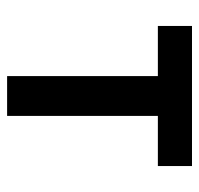

<svg xmlns="http://www.w3.org/2000/svg" viewBox="-30 -530 560 540"><g transform="rotate(90 250.0 -260.0)"><path d="M194 0V-424H53V-520H447V-424H306V0Z"/></g></svg>

Font: Iosevka
Style: Bold
Weight: 700
Monospace: yes
Designer: Belleve Invis
Foundry: Belleve Invis
Version: Version 32.5.0; ttfautohint (v1.8.4)